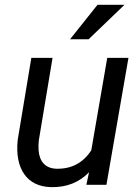

<svg xmlns="http://www.w3.org/2000/svg" viewBox="-20 -769 580 799"><path d="M350.6 -52.2Q288.6 11.7 192.9 9.8Q117.2 7.8 80.8 -44.4Q44.4 -96.7 53.7 -187L110.4 -528.3H198.7L141.6 -185.5Q139.2 -164.1 140.6 -143.6Q143.1 -108.4 161.6 -88.4Q180.2 -68.4 213.4 -66.9Q308.1 -64 359.9 -143.6L426.3 -528.3H514.6L422.9 0H339.4ZM385.7 -749H498L348.6 -605.5H271.5Z"/></svg>

Font: RobotoDraft
Style: Italic
Weight: 400
Italic angle: -12°
Version: Version 2.001101; 2014